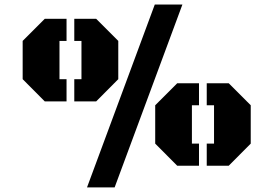

<svg xmlns="http://www.w3.org/2000/svg" viewBox="-20 -732 1208 848"><path d="M502.4 -382.3 404.8 -284.2H308.1V-382.3H339.8V-551.3H308.1V-648.9H404.8L502.4 -551.3ZM242.7 -382.3H273.9V-284.2H177.7L80.1 -382.3V-551.3L177.7 -648.9H273.9V-551.3H242.7ZM1087.4 -97.7 990.2 0H893.1V-97.7H925.3V-267.1H893.1V-364.3H990.2L1087.4 -267.1ZM827.6 -97.7H858.9V0H762.7L665.5 -97.7V-267.1L762.7 -364.3H858.9V-267.1H827.6ZM663.6 -711.9H785.6L486.3 95.7H364.3Z"/></svg>

Font: Black Ops One
Style: Regular
Weight: 400
Designer: James Grieshaber
Foundry: James Grieshaber
Version: Version 1.002